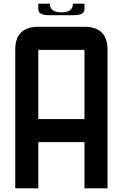

<svg xmlns="http://www.w3.org/2000/svg" viewBox="-20 -1020 665 1040"><path d="M187.5 -250V0H62.5V-750Q62.5 -875 187.5 -875H437.5Q562.5 -875 562.5 -750V0H437.5V-250ZM187.5 -375H437.5V-750H187.5ZM250 -937.5Q187.5 -937.5 187.5 -968.8V-1000H250Q250 -953.1 312.5 -953.1Q375 -953.1 375 -1000H437.5V-968.8Q437.5 -937.5 375 -937.5Z"/></svg>

Font: Oldtimer
Style: Regular
Weight: 400
Designer: GGBotNet
Foundry: GGBotNet
Version: 1.00